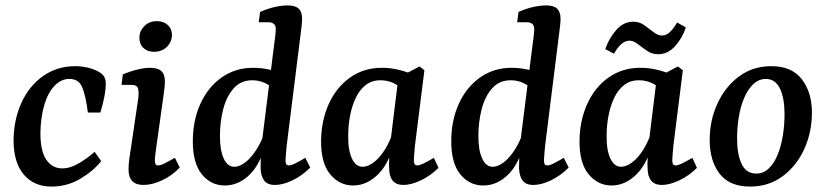

<svg xmlns="http://www.w3.org/2000/svg" viewBox="-20 -675 3043 708"><path d="M169 13Q106 13 68 -31Q30 -75 30 -159Q31 -235 59.5 -297Q88 -359 139.5 -395Q191 -431 257 -431Q280 -431 302 -426Q324 -421 341 -412Q358 -403 364 -392.5Q370 -382 370 -367Q370 -344 364 -314.5Q358 -285 350 -260H304Q296 -323 283 -353.5Q270 -384 236 -384Q205 -384 180.5 -358Q156 -332 143 -287Q130 -242 129 -185Q129 -117 151 -85.5Q173 -54 210 -54Q238 -54 268.5 -71.5Q299 -89 329 -115L353 -81Q325 -45 276.5 -16Q228 13 169 13Z M509 7Q454 7 454 -50Q454 -68 457 -91Q460 -114 464 -137L485 -280Q488 -297 489.5 -309Q491 -321 491 -331Q491 -352 484 -357Q477 -362 464 -362H428L433 -401Q463 -413 488.5 -419Q514 -425 533 -425Q562 -425 575 -413Q588 -401 588 -375Q588 -365 586.5 -351Q585 -337 583 -323L557 -137Q555 -122 553 -107Q551 -92 551 -82Q551 -65 563 -65Q572 -65 587 -72.5Q602 -80 625 -93L643 -57Q614 -27 577.5 -10Q541 7 509 7ZM548 -484Q524 -484 509 -498Q494 -512 494 -536Q494 -560 512 -578.5Q530 -597 558 -597Q583 -597 598.5 -583Q614 -569 614 -546Q614 -521 595.5 -502.5Q577 -484 548 -484Z M994 7Q966 7 954 -9.5Q942 -26 941 -54Q941 -68 941.5 -87Q942 -106 943 -129L991 -511Q993 -525 995 -542.5Q997 -560 997 -568Q997 -581 989.5 -587Q982 -593 970 -593H934L939 -631Q969 -644 994.5 -649.5Q1020 -655 1041 -655Q1069 -655 1081.5 -643Q1094 -631 1094 -606Q1094 -596 1092.5 -582Q1091 -568 1089 -553L1037 -137Q1036 -123 1034.5 -107.5Q1033 -92 1033 -81Q1033 -65 1045 -65Q1054 -65 1068 -72Q1082 -79 1106 -93L1124 -57Q1094 -27 1058.5 -10Q1023 7 994 7ZM809 9Q758 9 724.5 -32Q691 -73 691 -154Q691 -231 719 -292.5Q747 -354 797.5 -389.5Q848 -425 913 -425Q944 -425 972.5 -418.5Q1001 -412 1024 -402L999 -335Q980 -358 958 -368.5Q936 -379 910 -379Q868 -379 841.5 -349Q815 -319 803 -272Q791 -225 791 -173Q791 -121 805 -90.5Q819 -60 844 -60Q861 -60 880 -73Q899 -86 917.5 -111.5Q936 -137 950 -171L963 -164Q946 -78 904 -34.5Q862 9 809 9Z M1282 9Q1232 9 1197.5 -32.5Q1163 -74 1164 -157Q1165 -232 1193 -293Q1221 -354 1271.5 -389.5Q1322 -425 1388 -425Q1418 -425 1446.5 -418.5Q1475 -412 1498 -402L1473 -335Q1454 -358 1431.5 -368.5Q1409 -379 1383 -379Q1351 -379 1328.5 -361.5Q1306 -344 1292 -314.5Q1278 -285 1271 -249Q1264 -213 1264 -176Q1263 -122 1277.5 -91Q1292 -60 1317 -60Q1334 -60 1353.5 -73Q1373 -86 1391 -111Q1409 -136 1423 -171L1436 -164Q1419 -78 1376.5 -34.5Q1334 9 1282 9ZM1468 7Q1441 7 1428 -9Q1415 -25 1415 -56Q1414 -68 1415 -87Q1416 -106 1417 -129L1449 -389L1527 -430L1545 -416L1510 -137Q1509 -124 1507.5 -108Q1506 -92 1506 -84Q1506 -65 1518 -65Q1527 -65 1541.5 -72Q1556 -79 1580 -93L1597 -56Q1568 -27 1532 -10Q1496 7 1468 7Z M1947 7Q1919 7 1907 -9.5Q1895 -26 1894 -54Q1894 -68 1894.5 -87Q1895 -106 1896 -129L1944 -511Q1946 -525 1948 -542.5Q1950 -560 1950 -568Q1950 -581 1942.5 -587Q1935 -593 1923 -593H1887L1892 -631Q1922 -644 1947.5 -649.5Q1973 -655 1994 -655Q2022 -655 2034.5 -643Q2047 -631 2047 -606Q2047 -596 2045.5 -582Q2044 -568 2042 -553L1990 -137Q1989 -123 1987.5 -107.5Q1986 -92 1986 -81Q1986 -65 1998 -65Q2007 -65 2021 -72Q2035 -79 2059 -93L2077 -57Q2047 -27 2011.5 -10Q1976 7 1947 7ZM1762 9Q1711 9 1677.5 -32Q1644 -73 1644 -154Q1644 -231 1672 -292.5Q1700 -354 1750.5 -389.5Q1801 -425 1866 -425Q1897 -425 1925.5 -418.5Q1954 -412 1977 -402L1952 -335Q1933 -358 1911 -368.5Q1889 -379 1863 -379Q1821 -379 1794.5 -349Q1768 -319 1756 -272Q1744 -225 1744 -173Q1744 -121 1758 -90.5Q1772 -60 1797 -60Q1814 -60 1833 -73Q1852 -86 1870.5 -111.5Q1889 -137 1903 -171L1916 -164Q1899 -78 1857 -34.5Q1815 9 1762 9Z M2235 9Q2185 9 2150.5 -32.5Q2116 -74 2117 -157Q2118 -232 2146 -293Q2174 -354 2224.5 -389.5Q2275 -425 2341 -425Q2371 -425 2399.5 -418.5Q2428 -412 2451 -402L2426 -335Q2407 -358 2384.5 -368.5Q2362 -379 2336 -379Q2304 -379 2281.5 -361.5Q2259 -344 2245 -314.5Q2231 -285 2224 -249Q2217 -213 2217 -176Q2216 -122 2230.5 -91Q2245 -60 2270 -60Q2287 -60 2306.5 -73Q2326 -86 2344 -111Q2362 -136 2376 -171L2389 -164Q2372 -78 2329.5 -34.5Q2287 9 2235 9ZM2421 7Q2394 7 2381 -9Q2368 -25 2368 -56Q2367 -68 2368 -87Q2369 -106 2370 -129L2402 -389L2480 -430L2498 -416L2463 -137Q2462 -124 2460.5 -108Q2459 -92 2459 -84Q2459 -65 2471 -65Q2480 -65 2494.5 -72Q2509 -79 2533 -93L2550 -56Q2521 -27 2485 -10Q2449 7 2421 7ZM2407 -475Q2384 -475 2366 -487.5Q2348 -500 2332 -512.5Q2316 -525 2302 -525Q2285 -525 2271 -512.5Q2257 -500 2244 -477L2212 -494Q2225 -533 2252 -564Q2279 -595 2315 -595Q2338 -595 2356 -582Q2374 -569 2390 -556.5Q2406 -544 2421 -544Q2437 -544 2450.5 -557Q2464 -570 2477 -592L2509 -574Q2497 -536 2470 -505.5Q2443 -475 2407 -475Z M2746 13Q2670 13 2633.5 -34.5Q2597 -82 2597 -159Q2597 -231 2625.5 -293Q2654 -355 2705 -393Q2756 -431 2824 -431Q2900 -431 2937 -382.5Q2974 -334 2974 -260Q2974 -188 2946 -126Q2918 -64 2866.5 -25.5Q2815 13 2746 13ZM2766 -35Q2794 -34 2814.5 -53.5Q2835 -73 2848 -105.5Q2861 -138 2867 -177Q2873 -216 2873 -254Q2873 -312 2856.5 -347.5Q2840 -383 2805 -384Q2778 -384 2757.5 -364.5Q2737 -345 2723.5 -312.5Q2710 -280 2704 -241.5Q2698 -203 2698 -165Q2698 -106 2714.5 -71Q2731 -36 2766 -35Z"/></svg>

Font: Yrsa Medium
Style: Italic
Weight: 500
Italic angle: -7.10001°
Designer: Anna Giedrys (Yrsa+Rasa design), David Brezina (Yrsa art-direction, Rasa art-direction, design)
Foundry: Rosetta Type Foundry
Version: Version 2.004